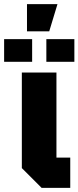

<svg xmlns="http://www.w3.org/2000/svg" viewBox="-63 -912 381 932"><path d="M43 -560H211V-147H278V0H139L43 -96ZM-43 -612V-722H93V-612ZM162 -612V-722H298V-612ZM68 -760V-892H216L176 -760Z"/></svg>

Font: Tektur SemiCondensed
Style: Bold
Weight: 700
Width: 4
Designer: Adam Jagosz
Foundry: Adam Jagosz
Version: Version 1.005;gftools[0.9.30]